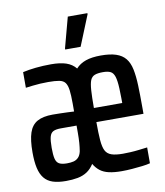

<svg xmlns="http://www.w3.org/2000/svg" viewBox="-82 -783 740 859"><g transform="rotate(-10 288.5 -353.5)"><path d="M149 8Q113 8 89 0Q65 -8 50.5 -26Q36 -44 29.5 -73Q23 -102 23 -144Q23 -200 34 -233Q45 -266 71 -280.5Q97 -295 141 -295Q157 -295 174 -294.5Q191 -294 207.5 -293.5Q224 -293 238 -292V-329Q238 -367 235 -389.5Q232 -412 223.5 -423.5Q215 -435 196.5 -438.5Q178 -442 147 -442Q128 -442 110.5 -441Q93 -440 76.5 -438Q60 -436 44 -434V-505Q70 -511 103 -514.5Q136 -518 173 -518Q214 -518 241 -509Q268 -500 285 -479Q303 -499 330.5 -508.5Q358 -518 399 -518Q441 -518 468 -509Q495 -500 510.5 -481Q526 -462 532.5 -431Q539 -400 540.5 -357Q542 -314 542 -255V-228H328Q328 -178 330.5 -146Q333 -114 341.5 -97.5Q350 -81 369 -74.5Q388 -68 421 -68Q436 -68 455.5 -69Q475 -70 495 -72.5Q515 -75 532 -77V-5Q517 -1 495.5 1.5Q474 4 449.5 6Q425 8 402 8Q368 8 344 2.5Q320 -3 304 -15.5Q288 -28 277 -47Q263 -25 244.5 -13Q226 -1 202 3.5Q178 8 149 8ZM167 -69Q183 -69 196 -72Q209 -75 218.5 -84.5Q228 -94 232 -112Q235 -130 236.5 -150Q238 -170 238 -197V-228H167Q144 -228 132 -222Q120 -216 115.5 -199Q111 -182 111 -149Q111 -118 115 -100.5Q119 -83 131 -76Q143 -69 167 -69ZM457 -260Q457 -321 455.5 -357.5Q454 -394 448 -412.5Q442 -431 429.5 -437Q417 -443 395 -443Q371 -443 357.5 -437.5Q344 -432 338 -417Q332 -402 330 -372Q328 -342 328 -292H486ZM247 -572V-577L284 -715H373V-710L317 -572Z"/></g></svg>

Font: Saira ExtraCondensed SemiBold
Style: Regular
Weight: 600
Width: 2
Designer: Hector Gatti with collaboration of the Omnibus-Type team
Foundry: Omnibus-Type
Version: Version 1.101